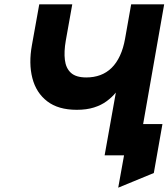

<svg xmlns="http://www.w3.org/2000/svg" viewBox="-20 -720 781 890"><path d="M528 150 555 0H499L525 -145H733L693 82ZM465 0 517 -291Q499 -269 474.2 -250.8Q449.5 -232.5 415.5 -221.8Q381.5 -211 336 -211Q250 -211 198.8 -250.5Q147.5 -290 130 -358Q112.5 -426 128 -511L162 -700H315L285 -532Q276 -480.5 280.8 -442Q285.5 -403.5 309 -382.2Q332.5 -361 380 -361Q415.5 -361 445 -372Q474.5 -383 497.2 -405.2Q520 -427.5 536 -461.8Q552 -496 560 -542L588 -700H741L618 0Z"/></svg>

Font: Overpass Black
Style: Italic
Weight: 900
Italic angle: -10°
Designer: Delve Withrington, Dave Bailey, Thomas Jockin
Foundry: Delve Fonts LLC
Version: Version 4.000